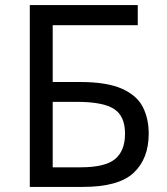

<svg xmlns="http://www.w3.org/2000/svg" viewBox="-20 -734 655 754"><path d="M97 0V-714H521V-635H187V-412H293Q400 -412 459 -385.5Q518 -359 541 -313.5Q564 -268 564 -209Q564 -111 505 -55.5Q446 0 306 0ZM187 -77H297Q393 -77 432 -109.5Q471 -142 471 -209Q471 -278 428 -306Q385 -334 282 -334H187Z"/></svg>

Font: Noto IKEA Latin
Style: Regular
Weight: 400
Designer: Monotype Design Team
Foundry: Monotype Imaging Inc.
Version: Version 1.0